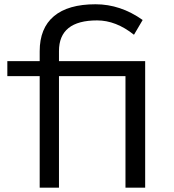

<svg xmlns="http://www.w3.org/2000/svg" viewBox="-20 -850 811 895"><path d="M165 24.9V-495.1H14.2V-564.9H165V-610.8Q165 -718.8 231.2 -774.4Q297.4 -830.1 425.3 -830.1Q542 -830.1 645 -756.8L604.5 -688Q520.5 -754.9 432.6 -754.9Q254.9 -754.9 254.9 -611.8V-564.9H656.7V24.9H564.9V-495.1H254.9V24.9Z"/></svg>

Font: BIZ UDPGothic
Style: Regular
Weight: 400
Designer: TypeBank Co., Ltd.
Foundry: Morisawa Inc.
Version: Version 1.051